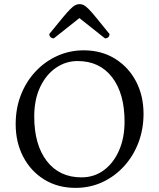

<svg xmlns="http://www.w3.org/2000/svg" viewBox="-20 -899 771 931"><path d="M346 12Q260 12 194.5 -28.5Q129 -69 92.5 -139Q56 -209 56 -297Q56 -374 81.5 -439Q107 -504 152.5 -552.5Q198 -601 258 -628Q318 -655 386 -655Q472 -655 537.5 -614.5Q603 -574 639.5 -504.5Q676 -435 676 -347Q676 -273 651.5 -208Q627 -143 582 -93.5Q537 -44 477 -16Q417 12 346 12ZM375 -39Q437 -39 484 -74Q531 -109 557.5 -170Q584 -231 584 -309Q584 -446 523.5 -524.5Q463 -603 356 -603Q299 -603 251 -570Q203 -537 174.5 -476.5Q146 -416 146 -334Q146 -197 207 -118Q268 -39 375 -39ZM366 -879Q377 -879 386.5 -874Q396 -869 410.5 -854.5Q425 -840 448.5 -811Q472 -782 511 -734Q511 -725 505.5 -719Q500 -713 489 -713L354 -820H376L241 -713Q231 -713 225 -719Q219 -725 219 -734Q258 -782 282 -811Q306 -840 320.5 -854.5Q335 -869 345 -874Q355 -879 366 -879Z"/></svg>

Font: Pitagon Serif
Style: Regular
Weight: 400
Designer: Travis Tran
Foundry: Pitagon
Version: Version 1.000;gftools[0.9.26]